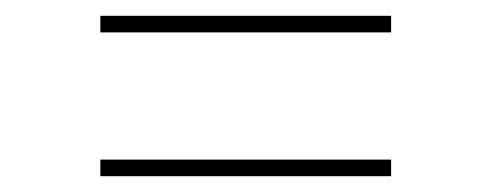

<svg xmlns="http://www.w3.org/2000/svg" viewBox="-20 -425 622 243"><path d="M107 -384V-405H475V-384ZM107 -202V-223H475V-202Z"/></svg>

Font: Literata 72pt Black
Style: Regular
Weight: 900
Designer: Latin by Veronika Burian and Jose Scaglione. Greek by Irene Vlachou. Cyrillic by Vera Evstafieva.
Foundry: TypeTogether
Version: Version 3.002